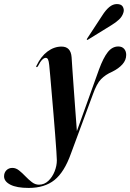

<svg xmlns="http://www.w3.org/2000/svg" viewBox="-155 -676 640 944"><path d="M332 -335Q353 -392 375 -419.8Q397 -447.5 426.5 -447.5Q445 -447.5 455.2 -436Q465.5 -424.5 465.5 -406Q465.5 -380.5 447 -359.8Q428.5 -339 397 -323.5Q363.5 -309 342 -287Q320.5 -265 301.5 -211.5L194 78.5Q161.5 170 113 209Q64.5 248 -14 248Q-73 248 -104 232Q-135 216 -135 191Q-135 173 -123.5 161.2Q-112 149.5 -94 149.5Q-77 149.5 -61.2 162Q-45.5 174.5 -30 190.8Q-14.5 207 1.8 219.5Q18 232 36.5 232Q63 232 82.8 213.2Q102.5 194.5 113.5 166.8Q124.5 139 124.5 112Q124.5 102 122.2 68Q120 34 116.2 -14.2Q112.5 -62.5 108 -115.8Q103.5 -169 99.2 -218.5Q95 -268 91.8 -304.8Q88.5 -341.5 87 -356Q85 -375.5 81.2 -383.5Q77.5 -391.5 70 -391.5Q61.5 -391.5 52.2 -382.2Q43 -373 32 -351.5Q28.5 -345.5 25.5 -346Q21 -347 24.5 -353Q46 -398.5 78.5 -422.8Q111 -447 147.5 -447Q193 -447 197 -395Q198 -377.5 201 -334Q204 -290.5 208 -235.2Q212 -180 216 -125.5Q220 -71 223 -31.5ZM347.5 -599.5Q364.5 -626.5 382.2 -641.2Q400 -656 419.5 -656Q441.5 -656 448.8 -643Q456 -630 452.5 -616.5Q447 -595.5 430.2 -580Q413.5 -564.5 392.5 -552L277.5 -481Q273.5 -478.5 272 -480.5Q271 -482 273.5 -486.5Z"/></svg>

Font: Fraunces 144pt S000 SemiBold
Style: Italic
Weight: 600
Italic angle: -16°
Version: Version 1.000; ttfautohint (v1.8.3)